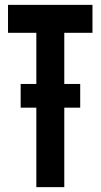

<svg xmlns="http://www.w3.org/2000/svg" viewBox="-20 -770 414 790"><path d="M65 -327V-424.5H310V-327ZM129.5 0V-635H13V-750H360.5V-635H244.5V0Z"/></svg>

Font: Mohave Light SemiBold
Style: Regular
Weight: 600
Version: Version 2.003